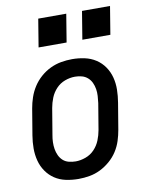

<svg xmlns="http://www.w3.org/2000/svg" viewBox="-84 -795 668 864"><g transform="rotate(-10 250.0 -363.0)"><path d="M205 8Q175 8 147 2Q119 -4 96.5 -19Q74 -34 58.5 -56.5Q43 -79 36 -106Q29 -133 29 -162Q29 -191 34 -221L54 -341Q58 -365 66.5 -390Q75 -415 89.5 -437.5Q104 -460 124.5 -478Q145 -496 169 -507.5Q193 -519 218.5 -523.5Q244 -528 269 -528Q298 -528 326 -522Q354 -516 377 -501Q400 -486 415.5 -463.5Q431 -441 438 -414Q445 -387 444.5 -358Q444 -329 439 -299L419 -179Q415 -155 407 -130Q399 -105 384.5 -82.5Q370 -60 349 -42Q328 -24 304.5 -12.5Q281 -1 255.5 3.5Q230 8 205 8ZM206 -72Q228 -72 251.5 -80.5Q275 -89 292 -107Q309 -125 318 -147.5Q327 -170 331 -193L351 -313Q353 -329 354 -345Q355 -361 352.5 -376.5Q350 -392 343.5 -406Q337 -420 325.5 -430Q314 -440 299 -444Q284 -448 268 -448Q245 -448 222 -439.5Q199 -431 182 -413Q165 -395 156 -372.5Q147 -350 143 -327L123 -207Q120 -191 119.5 -175Q119 -159 121.5 -143.5Q124 -128 130.5 -114Q137 -100 148 -90Q159 -80 174.5 -76Q190 -72 206 -72ZM330 -606 351 -734H479L458 -606ZM130 -606 151 -734H279L258 -606Z"/></g></svg>

Font: Iosevka SS04 Medium Oblique
Style: Regular
Weight: 500
Italic angle: -9°
Monospace: yes
Designer: Belleve Invis
Foundry: Belleve Invis
Version: Version 19.0.0; ttfautohint (v1.8.4)